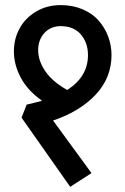

<svg xmlns="http://www.w3.org/2000/svg" viewBox="-20 -726 489 749"><path d="M64 -267.1 84 -317.9Q106.9 -322.8 144 -333Q88.4 -372.1 61.3 -422.6Q34.2 -473.1 34.2 -525.9Q34.2 -574.2 56.4 -615Q78.6 -655.8 120.8 -680.9Q163.1 -706.1 216.8 -706.1Q264.2 -706.1 302.7 -689.5Q341.3 -672.9 365.2 -645.3Q389.2 -617.7 402.1 -583.3Q415 -548.8 415 -511.2Q415 -422.9 353.3 -356.9Q291.5 -291 187 -255.9L336.9 -50.8L253.9 2.9ZM128.9 -529.8Q128.9 -489.3 156.5 -448.5Q184.1 -407.7 242.2 -375Q323.2 -426.8 323.2 -511.2Q323.2 -558.6 295.7 -591.3Q268.1 -624 216.8 -624Q178.2 -624 153.6 -597.7Q128.9 -571.3 128.9 -529.8Z"/></svg>

Font: LT Superior Med
Style: Regular
Weight: 500
Designer: Daniel Lyons
Foundry: LyonsType
Version: Version 1.000